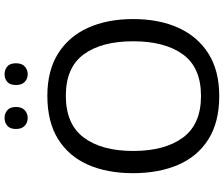

<svg xmlns="http://www.w3.org/2000/svg" viewBox="-88 -860 958 821"><g transform="rotate(-90 390.5 -449.0)"><path d="M720 -358Q720 -247 682.5 -164.5Q645 -82 572 -36Q499 10 391 10Q280 10 206.5 -36Q133 -82 97 -165Q61 -248 61 -359Q61 -469 97 -551Q133 -633 206.5 -679Q280 -725 392 -725Q499 -725 572 -679.5Q645 -634 682.5 -551.5Q720 -469 720 -358ZM156 -358Q156 -223 213 -145.5Q270 -68 391 -68Q513 -68 569 -145.5Q625 -223 625 -358Q625 -493 569 -569.5Q513 -646 392 -646Q271 -646 213.5 -569.5Q156 -493 156 -358ZM250 -859Q250 -885 264 -896.5Q278 -908 297 -908Q316 -908 330 -896.5Q344 -885 344 -859Q344 -834 330 -821.5Q316 -809 297 -809Q278 -809 264 -821.5Q250 -834 250 -859ZM438 -859Q438 -885 451.5 -896.5Q465 -908 484 -908Q503 -908 517 -896.5Q531 -885 531 -859Q531 -834 517 -821.5Q503 -809 484 -809Q465 -809 451.5 -821.5Q438 -834 438 -859Z"/></g></svg>

Font: TSCustom
Style: Regular
Weight: 400
Designer: Monotype Design Team
Foundry: Monotype Imaging Inc.
Version: Version 2.004; ttfautohint (v1.8.3) -l 8 -r 50 -G 200 -x 14 